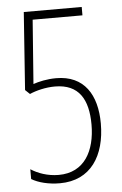

<svg xmlns="http://www.w3.org/2000/svg" viewBox="-52 -752 506 799"><g transform="rotate(-5 200.5 -352.5)"><path d="M188 -428C150 -428 115 -420 92 -412L112 -679H320V-714H78L55 -390L74 -372C101 -384 141 -394 180 -394C280 -394 318 -328 318 -223C318 -114 272 -26 164 -26C118 -26 77 -41 48 -60V-19C76 -2 119 9 166 9C296 9 357 -91 357 -224C357 -344 305 -428 188 -428Z"/></g></svg>

Font: Noto Sans Georgian ExtraCondensed ExtraLight
Style: Regular
Weight: 200
Width: 2
Designer: Monotype Design Team, Akaki Razmadze
Foundry: Google LLC
Version: Version 2.005